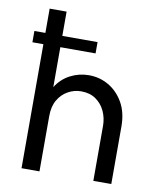

<svg xmlns="http://www.w3.org/2000/svg" viewBox="-77 -729 655 790"><g transform="rotate(10 250.0 -333.5)"><path d="M66.7 0V-518.1H20.8V-565.3H66.7V-666.7H137.5V-565.3H284.7V-518.1H137.5V-351.4Q160.4 -387.5 196.5 -406.2Q232.6 -425 274.3 -425Q318.8 -425 356.6 -403.1Q394.4 -381.2 418.1 -339.9Q441.7 -298.6 441.7 -239.6V0H366.7V-229.2Q366.7 -262.5 353.5 -291Q340.3 -319.4 315.3 -336.8Q290.3 -354.2 254.2 -354.2Q225 -354.2 199.3 -339.9Q173.6 -325.7 157.6 -298.6Q141.7 -271.5 141.7 -231.2V0Z"/></g></svg>

Font: Afacad Flux
Style: Regular
Weight: 400
Designer: Kristian Moeller
Foundry: Dicotype
Version: Version 1.100